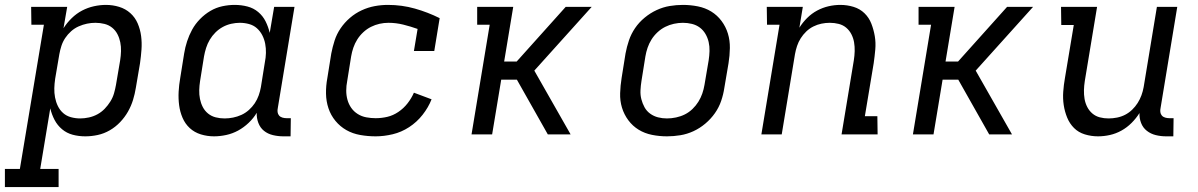

<svg xmlns="http://www.w3.org/2000/svg" viewBox="-66 -548 4886 783"><path d="M-46 215V141H15L113 -447H62L61 -520H208L193 -433Q207 -455 226.5 -474Q246 -493 269 -505Q292 -517 317 -522.5Q342 -528 366 -528Q394 -528 420 -520Q446 -512 465.5 -494.5Q485 -477 495.5 -452.5Q506 -428 509.5 -401Q513 -374 511 -346Q509 -318 505 -290L488 -190Q484 -165 476.5 -140.5Q469 -116 456 -93Q443 -70 424 -50Q405 -30 381.5 -16.5Q358 -3 332.5 2.5Q307 8 282 8Q255 8 230.5 1.5Q206 -5 187 -21Q168 -37 156.5 -59Q145 -81 139 -106L98 141H173V215ZM261 -65Q278 -65 296.5 -69Q315 -73 331.5 -82Q348 -91 361 -104.5Q374 -118 384 -134Q394 -150 399 -167.5Q404 -185 407 -202L424 -302Q427 -321 427.5 -339.5Q428 -358 424.5 -375.5Q421 -393 413 -408.5Q405 -424 391.5 -435Q378 -446 360 -450.5Q342 -455 323 -455Q306 -455 289 -451.5Q272 -448 255 -440.5Q238 -433 224 -420.5Q210 -408 200 -393Q190 -378 184.5 -361Q179 -344 176 -327L159 -227Q156 -207 155.5 -188Q155 -169 158.5 -150.5Q162 -132 170 -115.5Q178 -99 191.5 -87Q205 -75 223.5 -70Q242 -65 261 -65Z M807 8Q779 8 753 0Q727 -8 708 -25.5Q689 -43 678.5 -67.5Q668 -92 664.5 -119Q661 -146 662.5 -174Q664 -202 669 -230L685 -330Q689 -355 697 -379.5Q705 -404 717.5 -427Q730 -450 749.5 -470Q769 -490 792 -503.5Q815 -517 840.5 -522.5Q866 -528 891 -528Q918 -528 943 -521.5Q968 -515 987 -499Q1006 -483 1017 -461Q1028 -439 1034 -414L1052 -520H1135L1067 -108Q1065 -99 1066 -91Q1067 -83 1072 -77Q1077 -71 1085.5 -68.5Q1094 -66 1103 -66H1120L1119 8H1090Q1068 8 1047 3Q1026 -2 1010.5 -14.5Q995 -27 987.5 -47Q980 -67 981 -88Q968 -66 948 -47Q928 -28 905 -15.5Q882 -3 856.5 2.5Q831 8 807 8ZM850 -65Q867 -65 884.5 -68.5Q902 -72 918.5 -79.5Q935 -87 949 -99.5Q963 -112 973 -127Q983 -142 989 -159Q995 -176 998 -193L1014 -293Q1018 -313 1018.5 -332Q1019 -351 1015.5 -369.5Q1012 -388 1003.5 -404.5Q995 -421 981.5 -433Q968 -445 949.5 -450Q931 -455 912 -455Q895 -455 877 -451Q859 -447 842.5 -438Q826 -429 812.5 -415.5Q799 -402 789.5 -386Q780 -370 774.5 -352.5Q769 -335 766 -318L750 -218Q747 -199 746.5 -180.5Q746 -162 749.5 -144.5Q753 -127 761 -111.5Q769 -96 782.5 -85Q796 -74 813.5 -69.5Q831 -65 850 -65Z M1466 8Q1434 8 1403 2.5Q1372 -3 1346.5 -17.5Q1321 -32 1302 -55Q1283 -78 1273.5 -106.5Q1264 -135 1263.5 -166.5Q1263 -198 1269 -230L1285 -330Q1290 -356 1298.5 -382.5Q1307 -409 1323 -432.5Q1339 -456 1361 -475Q1383 -494 1409 -506Q1435 -518 1462 -523Q1489 -528 1516 -528Q1573 -528 1626 -513Q1679 -498 1727 -474L1705 -340H1622L1637 -430Q1609 -440 1579 -447.5Q1549 -455 1518 -455Q1500 -455 1482 -451Q1464 -447 1447 -438.5Q1430 -430 1415.5 -416.5Q1401 -403 1391 -387Q1381 -371 1375 -353.5Q1369 -336 1366 -318L1350 -218Q1346 -198 1346 -178.5Q1346 -159 1351 -141Q1356 -123 1366.5 -108Q1377 -93 1393 -83Q1409 -73 1428 -69.5Q1447 -66 1466 -66Q1490 -66 1513.5 -71.5Q1537 -77 1558.5 -91.5Q1580 -106 1596 -126.5Q1612 -147 1622 -170L1694 -143Q1681 -110 1657.5 -80Q1634 -50 1602.5 -29.5Q1571 -9 1535.5 -0.5Q1500 8 1466 8Z M1857 0 1931 -447H1880V-520H2027L1990 -297H2041L2241 -520H2347L2122 -270L2113 -260L2261 0H2168L2042 -223H1978L1941 0Z M2654 8Q2623 8 2593 2Q2563 -4 2538.5 -19Q2514 -34 2496.5 -57.5Q2479 -81 2470.5 -109Q2462 -137 2463 -168Q2464 -199 2469 -230L2485 -330Q2490 -357 2499 -383.5Q2508 -410 2524 -433.5Q2540 -457 2563 -476Q2586 -495 2612 -507Q2638 -519 2665 -523.5Q2692 -528 2719 -528Q2750 -528 2780 -522Q2810 -516 2834.5 -501Q2859 -486 2876.5 -462.5Q2894 -439 2902.5 -411Q2911 -383 2910.5 -352Q2910 -321 2905 -290L2888 -190Q2884 -163 2875 -136.5Q2866 -110 2849.5 -86.5Q2833 -63 2810.5 -44Q2788 -25 2762 -13Q2736 -1 2708.5 3.5Q2681 8 2654 8ZM2654 -65Q2672 -65 2691 -69Q2710 -73 2727 -81.5Q2744 -90 2758 -103.5Q2772 -117 2782 -133Q2792 -149 2798 -166.5Q2804 -184 2807 -202L2824 -302Q2827 -321 2827.5 -340Q2828 -359 2824 -376.5Q2820 -394 2811 -409.5Q2802 -425 2788 -435.5Q2774 -446 2756 -450.5Q2738 -455 2719 -455Q2701 -455 2682.5 -451Q2664 -447 2647 -438.5Q2630 -430 2615.5 -416.5Q2601 -403 2591 -387Q2581 -371 2575 -353.5Q2569 -336 2566 -318L2550 -218Q2547 -199 2546 -180Q2545 -161 2549.5 -143.5Q2554 -126 2562.5 -110.5Q2571 -95 2585.5 -84.5Q2600 -74 2617.5 -69.5Q2635 -65 2654 -65Z M3039 0 3113 -447H3062L3061 -520H3208L3194 -435Q3207 -456 3225.5 -474.5Q3244 -493 3266.5 -505Q3289 -517 3313 -522.5Q3337 -528 3361 -528Q3389 -528 3415 -520Q3441 -512 3459.5 -494Q3478 -476 3487.5 -451.5Q3497 -427 3501.5 -400.5Q3506 -374 3503.5 -346Q3501 -318 3497 -290L3461 -74H3512L3513 0H3366L3416 -302Q3419 -321 3419.5 -339.5Q3420 -358 3417 -375.5Q3414 -393 3406 -408.5Q3398 -424 3385 -435Q3372 -446 3354.5 -450.5Q3337 -455 3318 -455Q3301 -455 3284 -451.5Q3267 -448 3251 -440Q3235 -432 3222 -419.5Q3209 -407 3199.5 -392Q3190 -377 3184.5 -360.5Q3179 -344 3176 -327L3122 0Z M3657 0 3731 -447H3680V-520H3827L3790 -297H3841L4041 -520H4147L3922 -270L3913 -260L4061 0H3968L3842 -223H3778L3741 0Z M4412 8Q4384 8 4358 0Q4332 -8 4314 -26Q4296 -44 4286 -68.5Q4276 -93 4272 -119.5Q4268 -146 4270 -174Q4272 -202 4277 -230L4313 -446H4262L4261 -520H4408L4358 -218Q4355 -199 4354.5 -180.5Q4354 -162 4357 -144.5Q4360 -127 4368 -111.5Q4376 -96 4389 -85Q4402 -74 4419 -69.5Q4436 -65 4455 -65Q4472 -65 4489.5 -68.5Q4507 -72 4522.5 -80Q4538 -88 4551 -100.5Q4564 -113 4573.5 -128Q4583 -143 4589 -159.5Q4595 -176 4598 -193L4652 -520H4735L4667 -108Q4665 -99 4666 -91Q4667 -83 4672 -77Q4677 -71 4685.5 -68.5Q4694 -66 4703 -66H4720L4719 8H4690Q4668 8 4647.5 3Q4627 -2 4611 -14.5Q4595 -27 4587.5 -46.5Q4580 -66 4581 -87Q4567 -65 4548.5 -46.5Q4530 -28 4507.5 -15.5Q4485 -3 4460.5 2.5Q4436 8 4412 8Z"/></svg>

Font: Iosevka Etoile
Style: Italic
Weight: 400
Italic angle: -9°
Designer: Belleve Invis
Foundry: Belleve Invis
Version: Version 22.1.2; ttfautohint (v1.8.4)